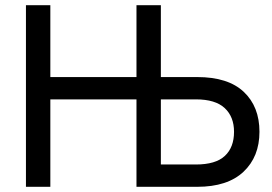

<svg xmlns="http://www.w3.org/2000/svg" viewBox="-20 -720 1050 740"><path d="M80 -700H174V-423H506V-700H600V-423H740Q859 -423 919.5 -366Q980 -309 980 -212Q980 -116 918.5 -58Q857 0 740 0H506V-337H174V0H80ZM735 -86Q811 -86 846.5 -119Q882 -152 882 -212Q882 -270 846 -303.5Q810 -337 735 -337H600V-86Z"/></svg>

Font: PT Root UI Medium
Style: Regular
Weight: 500
Designer: Vitaly Kuzmin
Foundry: ParaType Ltd.
Version: Version 2.001G